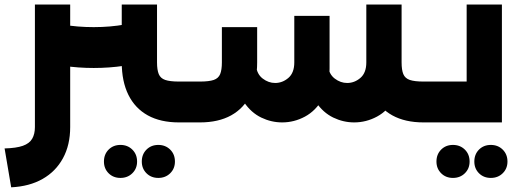

<svg xmlns="http://www.w3.org/2000/svg" viewBox="-20 -533 2270 836"><path d="M795.7 0V-177.9Q805 -177.9 810.4 -153.8Q815.7 -129.7 815.7 -90Q815.7 -49.1 810.4 -24.6Q805 0 795.7 0ZM759.3 0Q679 0 623.6 -30.6Q568.1 -61.3 539.1 -119.9Q510.1 -178.4 510.1 -261.4V-513.4H663.7V-261.4Q663.7 -228.6 671.3 -210.3Q678.9 -192 699.5 -184.9Q720.1 -177.9 759.3 -177.9H795.7V0ZM388.1 -237Q320.7 -237 256.4 -246.5Q192.1 -256 132 -274V-458.6Q185.9 -437.4 251.4 -426.1Q316.9 -414.9 388.1 -414.9Q460 -414.9 524.4 -426.4Q588.7 -438 643.7 -459.7V-274Q584 -256 520 -246.5Q456 -237 388.1 -237ZM0 113.3Q50.9 112 79.6 101.8Q108.3 91.6 120.1 71.1Q132 50.7 132 20.3V-513.4H285.6V20.3Q285.6 98.4 254.1 156Q222.7 213.6 165.5 246.1Q108.3 278.7 28.7 282.6ZM669.3 241.7Q638.1 241.7 617.8 221.4Q597.4 201.1 597.4 170.4Q597.4 138.9 617.8 118.4Q638.1 98 669.3 98Q700.4 98 721.1 118.4Q741.7 138.9 741.7 170.4Q741.7 201.1 721.1 221.4Q700.4 241.7 669.3 241.7ZM504.4 241.7Q473.3 241.7 452.9 221.4Q432.6 201.1 432.6 170.4Q432.6 138.9 452.9 118.4Q473.3 98 504.4 98Q535.6 98 556.2 118.4Q576.9 138.9 576.9 170.4Q576.9 201.1 556.2 221.4Q535.6 241.7 504.4 241.7Z M1824.1 0Q1743.9 0 1688.4 -30.6Q1633 -61.3 1604 -119.9Q1575 -178.4 1575 -261.4H1728.6Q1728.6 -228.6 1736.1 -210.3Q1743.7 -192 1764.4 -184.9Q1785 -177.9 1824.1 -177.9H1860.6V0ZM796 0Q786.7 0 781.4 -24.6Q776 -49.1 776 -90.4Q776 -130.1 781.4 -154Q786.7 -177.9 796 -177.9ZM1522.1 0Q1474.9 0 1431.1 -21.1Q1387.3 -42.3 1356.7 -87.1Q1326.1 -131.9 1319.7 -201.4L1408.4 -246.9Q1412.3 -210 1437.5 -190.9Q1462.7 -171.7 1491.6 -171.7Q1523.6 -171.7 1549.3 -193.8Q1575 -215.9 1575 -261.4V-513.4H1728.6V-235.7Q1728.6 -155 1698.4 -102.7Q1668.3 -50.4 1621.3 -25.2Q1574.3 0 1522.1 0ZM796 0V-177.9H850.6Q890.1 -177.9 910.6 -184.9Q931 -192 938.6 -210.3Q946.1 -228.6 946.1 -261.4V-415H1099.7V-261.4Q1099.7 -178.4 1070.7 -119.9Q1041.7 -61.3 986.3 -30.6Q930.9 0 850.6 0ZM1208.6 0Q1161.3 0 1117.5 -21.1Q1073.7 -42.3 1043.1 -87.1Q1012.6 -131.9 1006.1 -201.4L1094.9 -246.9Q1098.7 -210 1123.9 -190.9Q1149.1 -171.7 1178 -171.7Q1210 -171.7 1235.7 -193.8Q1261.4 -215.9 1261.4 -261.4V-463.9H1415V-235.7Q1415 -155 1384.9 -102.7Q1354.7 -50.4 1307.7 -25.2Q1260.7 0 1208.6 0ZM1860.6 0V-177.9Q1869.9 -177.9 1875.2 -153.8Q1880.6 -129.7 1880.6 -90Q1880.6 -49.1 1875.2 -24.6Q1869.9 0 1860.6 0Z M2011.9 -513.4H2165.4V0H1861V-177.9H2011.9ZM1861 0Q1851.7 0 1846.4 -24.5Q1841 -49 1841 -90.3Q1841 -130.1 1846.4 -154Q1851.7 -177.9 1861 -177.9ZM2117.1 241.7Q2086 241.7 2065.6 221.4Q2045.3 201.1 2045.3 170.4Q2045.3 138.9 2065.6 118.4Q2086 98 2117.1 98Q2148.3 98 2168.9 118.4Q2189.6 138.9 2189.6 170.4Q2189.6 201.1 2168.9 221.4Q2148.3 241.7 2117.1 241.7ZM1952.3 241.7Q1921.1 241.7 1900.8 221.4Q1880.4 201.1 1880.4 170.4Q1880.4 138.9 1900.8 118.4Q1921.1 98 1952.3 98Q1983.4 98 2004.1 118.4Q2024.7 138.9 2024.7 170.4Q2024.7 201.1 2004.1 221.4Q1983.4 241.7 1952.3 241.7Z"/></svg>

Font: Alexandria
Style: Regular
Weight: 400
Designer: Mohamed Gaber
Foundry: Kief Type Foundry
Version: Version 5.100